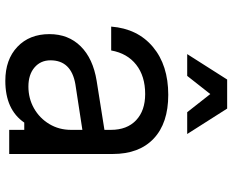

<svg xmlns="http://www.w3.org/2000/svg" viewBox="-98 -782 895 740"><g transform="rotate(90 350.0 -412.5)"><path d="M453 -58Q403 15 292 15Q210 15 161 -31.5Q112 -78 112 -155Q112 -228 159 -275.5Q206 -323 292 -337L481 -367V-392Q481 -454 444 -489Q407 -524 343 -524Q274 -524 230 -489.5Q186 -455 175 -393H83Q91 -495 161.5 -554Q232 -613 346 -613Q455 -613 514.5 -557Q574 -501 574 -399V0H481V-58ZM213 -159Q213 -121 240.5 -97.5Q268 -74 314 -74Q360 -74 398 -95.5Q436 -117 458.5 -154.5Q481 -192 481 -238V-282L305 -255Q213 -239 213 -159ZM189 -686 287 -840H399L497 -686H413L343 -775L273 -686Z"/></g></svg>

Font: Martian Mono Light
Style: Regular
Weight: 300
Monospace: yes
Designer: Roman Shamin
Foundry: Evil Martians
Version: Version 1.000; ttfautohint (v1.8.4.7-5d5b)